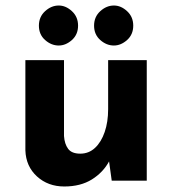

<svg xmlns="http://www.w3.org/2000/svg" viewBox="-20 -655 624 696"><path d="M213 21Q154 21 114 -15.5Q74 -52 72 -110V-437H212V-162Q214 -133 227 -115.5Q240 -98 271 -98Q302 -98 324.5 -119Q347 -140 359.5 -176.5Q372 -213 372 -259V-437H512V0H385L374 -80L376 -71Q354 -30 313 -4.5Q272 21 213 21ZM121 -562Q121 -594 143.5 -614.5Q166 -635 193 -635Q218.5 -635 240.7 -614.5Q263 -594 263 -562Q263 -529.9 240.7 -509.9Q218.3 -490 192.8 -490Q166 -490 143.5 -509.9Q121 -529.9 121 -562ZM321 -562Q321 -594 343.5 -614.5Q366 -635 393 -635Q418.5 -635 440.7 -614.5Q463 -594 463 -562Q463 -529.9 440.7 -509.9Q418.3 -490 392.8 -490Q366 -490 343.5 -509.9Q321 -529.9 321 -562Z"/></svg>

Font: Reem Kufi
Style: Regular
Weight: 400
Designer: Khaled Hosny
Version: Version 1.6